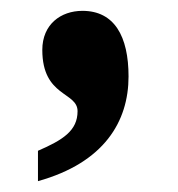

<svg xmlns="http://www.w3.org/2000/svg" viewBox="-20 -180 329 354"><path d="M50 98V154C172 120 217 44 217 -39C217 -113 191 -160 132 -160C92 -160 58 -135 58 -88C58 -1 123 -11 123 25C123 61 96 78 50 98Z"/></svg>

Font: Noto Serif Georgian Condensed Black
Style: Regular
Weight: 900
Width: 3
Designer: Monotype Design Team, Akaki Razmadze
Foundry: Google LLC
Version: Version 2.003